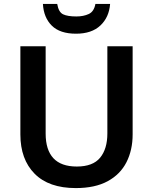

<svg xmlns="http://www.w3.org/2000/svg" viewBox="-20 -950 781 980"><path d="M367 10Q229 10 156.5 -63.5Q84 -137 84 -264V-714H213V-268Q213 -185 252.5 -142.5Q292 -100 372 -100Q454 -100 491 -145Q528 -190 528 -269V-714H657V-264Q657 -184 625.5 -122Q594 -60 529.5 -25Q465 10 367 10ZM542 -930Q537 -862 492.5 -820Q448 -778 368 -778Q286 -778 244.5 -819Q203 -860 199 -930H272Q279 -888 302 -877Q325 -866 370 -866Q406 -866 433 -878.5Q460 -891 467 -930Z"/></svg>

Font: Noto Sans Symbols SemiBold
Style: Regular
Weight: 600
Version: Version 2.002